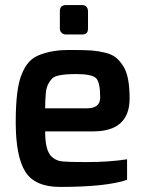

<svg xmlns="http://www.w3.org/2000/svg" viewBox="-20 -732 565 757"><path d="M66 -440Q78 -470 95 -488.5Q112 -507 140 -517Q188 -535 251 -535Q314 -535 340.5 -533Q367 -531 394 -524.5Q421 -518 437 -505Q453 -492 466 -471Q491 -433 491 -344Q491 -214 347 -214H158Q158 -137 184 -114Q198 -101 216.5 -97Q235 -93 323 -93Q411 -93 481 -104V-23Q399 5 217 5Q117 5 79.5 -55.5Q42 -116 42 -250.5Q42 -385 66 -440ZM324 -305Q375 -305 375 -348Q375 -408 358.5 -424Q342 -440 280 -440Q201 -440 185 -422Q164 -399 161 -368.5Q158 -338 158 -305ZM216 -619V-687Q216 -712 240 -712H304Q315 -712 321 -705Q327 -698 327 -687V-619Q327 -596 304 -596H240Q230 -596 223 -602.5Q216 -609 216 -619Z"/></svg>

Font: Exo
Style: DemiBold
Weight: 600
Designer: Natanael Gama
Version: Version 1.00